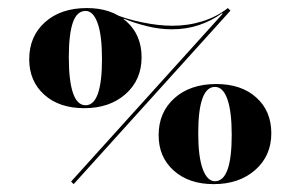

<svg xmlns="http://www.w3.org/2000/svg" viewBox="-20 -450 753 481"><path d="M164.5 11.3 158.1 4.8 550.8 -429.8 557.3 -423.4ZM191.1 -179Q128.2 -179 90.7 -212.9Q53.2 -246.8 53.2 -301.6Q53.2 -358.9 92.7 -394.4Q132.3 -429.8 197.6 -429.8Q259.7 -429.8 297.2 -396Q334.7 -362.1 334.7 -306.5Q334.7 -250 294.8 -214.5Q254.8 -179 191.1 -179ZM194.4 -186.3Q235.5 -186.3 235.5 -302.4Q235.5 -361.3 224.6 -391.9Q213.7 -422.6 194.4 -422.6Q172.6 -422.6 162.5 -393.5Q152.4 -364.5 152.4 -306.5Q152.4 -247.6 162.9 -216.9Q173.4 -186.3 194.4 -186.3ZM515.3 11.3Q453.2 11.3 415.3 -22.6Q377.4 -56.5 377.4 -111.3Q377.4 -168.5 416.9 -204Q456.5 -239.5 521.8 -239.5Q584.7 -239.5 622.2 -205.6Q659.7 -171.8 659.7 -116.1Q659.7 -59.7 619.4 -24.2Q579 11.3 515.3 11.3ZM518.5 4Q560.5 4 560.5 -112.1Q560.5 -171 549.6 -201.6Q538.7 -232.3 518.5 -232.3Q497.6 -232.3 487.1 -203.2Q476.6 -174.2 476.6 -116.1Q476.6 -57.3 487.9 -26.6Q499.2 4 518.5 4ZM410.5 -376.6Q379.8 -376.6 348.8 -384.3Q317.7 -391.9 290.3 -403.2L285.5 -397.6L265.3 -415.3Q295.2 -402.4 336.3 -394Q377.4 -385.5 412.1 -385.5Q451.6 -385.5 487.5 -396.8Q523.4 -408.1 550.8 -429.8L539.5 -414.5L536.3 -416.9Q509.7 -397.6 478.2 -387.1Q446.8 -376.6 410.5 -376.6Z"/></svg>

Font: Playfair 144pt SemiCondensed Black
Style: Regular
Weight: 900
Width: 4
Designer: Claus Eggers Sørensen
Foundry: Claus Eggers Sørensen
Version: Version 2.203